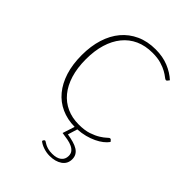

<svg xmlns="http://www.w3.org/2000/svg" viewBox="-200 -595 868 868"><g transform="rotate(45 234.0 -161.0)"><path d="M427.5 -60.5Q419 -48.5 404.8 -37.2Q390.5 -26 371.5 -17Q352.5 -8 329.8 -2Q307 4 281 5.5L267 51.5Q288.5 55 306 60Q323.5 65 335.5 72.5Q347.5 80 354 91Q360.5 102 360.5 117Q360.5 146.5 337 162.8Q313.5 179 277 179Q256.5 179 236.8 172.2Q217 165.5 205 155L208 148Q211 144 214.5 144Q216.5 144 221 147.2Q225.5 150.5 233 154.2Q240.5 158 251.5 161Q262.5 164 278.5 164Q307 164 322.8 151.8Q338.5 139.5 338.5 118Q338.5 103.5 331.2 94.2Q324 85 311.5 79Q299 73 282 69.8Q265 66.5 245.5 64L264.5 6Q217.5 5.5 179.2 -11.8Q141 -29 114 -61.5Q87 -94 72.2 -140.5Q57.5 -187 57.5 -246.5Q57.5 -303.5 72.2 -350.5Q87 -397.5 115 -430.8Q143 -464 183.5 -482.5Q224 -501 276 -501Q322 -501 358 -486.2Q394 -471.5 420 -447.5L413.5 -439Q412 -437.5 410.5 -436.2Q409 -435 406.5 -435Q402.5 -435 394 -442Q385.5 -449 370.5 -457.5Q355.5 -466 332.5 -473Q309.5 -480 277 -480Q231 -480 195.2 -463.8Q159.5 -447.5 134.8 -417Q110 -386.5 97 -343.5Q84 -300.5 84 -246.5Q84 -191 97.2 -147.8Q110.5 -104.5 134.8 -75Q159 -45.5 193.2 -30Q227.5 -14.5 269.5 -14.5Q307.5 -14.5 333.2 -23.2Q359 -32 376 -42.8Q393 -53.5 402 -62.2Q411 -71 415 -71Q419 -71 421.5 -68Z"/></g></svg>

Font: Lato 2
Style: Regular
Weight: 200
Designer: Lukasz Dziedzic with Adam Twardoch and Botio Nikoltchev
Foundry: tyPoland Lukasz Dziedzic
Version: Version 2.015; 2015-08-06; http://www.latofonts.com/